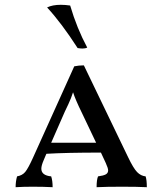

<svg xmlns="http://www.w3.org/2000/svg" viewBox="-20 -777 676 799"><path d="M591 2Q551 0 488 0Q422 0 382 2Q382 -29 388 -43Q411 -46 420.5 -51.5Q430 -57 430 -68Q430 -77 420 -99L400 -142Q256 -142 173 -137L162 -111Q152 -88 152 -75Q152 -47 193 -43Q199 -25 199 2Q161 0 116 0Q77 0 45 2Q45 -22 51 -43Q73 -47 85 -61.5Q97 -76 117 -120L289 -501Q308 -505 329 -505L513 -123Q535 -77 550.5 -61Q566 -45 586 -43Q591 -28 591 2ZM380 -183 320 -309Q294 -362 284 -393Q276 -368 264.5 -343.5Q253 -319 250 -313L193 -183ZM176 -746Q198 -757 233 -757Q252 -757 272 -754Q300 -659 343 -579Q335 -575 323 -575Q315 -575 303 -577Q236 -681 176 -746Z"/></svg>

Font: Vollkorn SC
Style: Regular
Weight: 400
Designer: Friedrich Althausen
Foundry: Friedrich Althausen
Version: Version 4.015